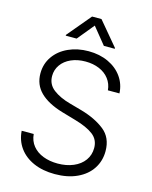

<svg xmlns="http://www.w3.org/2000/svg" viewBox="-134 -999 866 1097"><g transform="rotate(15 299.0 -450.5)"><path d="M302.7 -655.3Q254.9 -655.3 217.5 -638.7Q180.2 -622.1 159.4 -592.5Q138.7 -563 138.7 -526.4Q138.7 -476.6 178 -446.8Q217.3 -417 278.3 -400.4L351.6 -379.9Q436.5 -355.5 490.7 -312.5Q544.9 -269.5 544.9 -189.5Q544.9 -131.8 515.1 -86.2Q485.4 -40.5 429.4 -14.4Q373.5 11.7 297.9 11.7Q226.1 11.7 171.9 -12.2Q117.7 -36.1 86.7 -79.1Q55.7 -122.1 51.8 -178.7H123Q126.5 -138.2 149.9 -109.4Q173.3 -80.6 211.9 -65.7Q250.5 -50.8 297.9 -50.8Q349.6 -50.8 390.6 -68.1Q431.6 -85.4 454.6 -117.2Q477.5 -148.9 477.5 -190.4Q477.5 -239.7 440.2 -268.3Q402.8 -296.9 331.1 -317.4L247.1 -341.8Q160.6 -367.7 115.5 -412.1Q70.3 -456.5 70.3 -523.4Q70.3 -580.1 101.1 -624Q131.8 -668 185.3 -692.4Q238.8 -716.8 304.7 -716.8Q370.1 -716.8 421.9 -692.6Q473.6 -668.5 503.7 -625.7Q533.7 -583 536.1 -529.3H467.8Q464.4 -567.4 442.6 -595.9Q420.9 -624.5 384.5 -639.9Q348.1 -655.3 302.7 -655.3ZM299.8 -867.2 218.8 -768.6H154.3V-773.4L271.5 -913.1H327.1L444.3 -773.4V-768.6H379.9Z"/></g></svg>

Font: Pretendard Std Light
Style: Regular
Weight: 300
Designer: Base glyphs from Inter by Rasmus Andersson; Hangeul glyphs from Noto Sans CJK(Source Han Sans) by Jang Soo-young and Kan
Foundry: Kil Hyung-jin
Version: Version 1.309